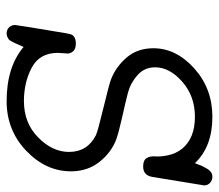

<svg xmlns="http://www.w3.org/2000/svg" viewBox="-61 -598 667 585"><g transform="rotate(90 272.5 -305.5)"><path d="M56.2 -18.1Q56.2 -23.9 81.1 -171.9Q83 -183.1 85 -189Q86.9 -194.8 94 -199Q101.1 -203.1 112.8 -203.1Q128.9 -203.1 136 -195.1Q143.1 -187 143.1 -178.2Q143.1 -175.3 142.1 -165Q141.1 -154.8 141.1 -147.9Q141.1 -92.8 186 -68.8Q231 -44.9 288.1 -44.9Q355 -44.9 398.9 -88.4Q442.9 -131.8 442.9 -182.1Q442.9 -238.3 392.1 -264.2Q379.9 -270 308.8 -287.1Q237.8 -304.2 222.2 -310.1Q183.1 -325.2 155 -358.2Q127 -391.1 127 -439Q127 -508.8 188.5 -564Q250 -619.1 335.9 -619.1Q426.8 -619.1 477.1 -565.9Q479 -569.8 481.9 -577.9Q484.9 -585.9 486.3 -588.9Q487.8 -591.8 491 -597.4Q494.1 -603 495.6 -605.5Q497.1 -607.9 500 -610.8Q502.9 -613.8 505.4 -615.5Q507.8 -617.2 511.5 -618.2Q515.1 -619.1 519 -619.1Q528.8 -619.1 536.9 -612.1Q544.9 -605 544.9 -594.2Q544.9 -593.3 519 -436Q514.2 -408.2 487.8 -408.2H486.8Q467.8 -408.2 461.4 -419.2Q455.1 -430.2 456.5 -445.1Q458 -460 453.1 -483.9Q448.2 -507.8 433.1 -526.9Q400.9 -565.9 335.9 -565.9Q272.9 -565.9 229 -527.3Q185.1 -488.8 185.1 -444.8Q185.1 -411.6 209.5 -390.4Q233.9 -369.1 263.4 -361.6Q293 -354 337.9 -344Q382.8 -334 404.8 -326.2Q444.8 -311 473.4 -274.9Q502 -238.8 502 -188Q502 -111.8 439.5 -52Q377 7.8 288.1 7.8Q184.1 7.8 123 -43.9Q121.1 -39.1 116.5 -29.1Q111.8 -19 110.4 -15.6Q108.9 -12.2 105.5 -6.1Q102.1 0 99.1 2Q96.2 3.9 91.6 5.9Q86.9 7.8 82 7.8Q70.8 7.8 63.5 0.5Q56.2 -6.8 56.2 -18.1Z"/></g></svg>

Font: CMU Typewriter Text
Style: LightOblique
Weight: 200
Italic angle: -9.46001°
Version: Version 0.7.0